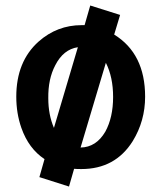

<svg xmlns="http://www.w3.org/2000/svg" viewBox="-20 -603 586 697"><path d="M416 -548.8 394.5 -477.5Q506.8 -408.2 506.8 -252Q506.8 -164.1 461.9 -90.8Q398.4 10.7 275.4 10.7Q257.8 10.7 249 9.8L230.5 74.2L123 40L141.6 -25.4Q84 -63.5 57.6 -138.7Q39.1 -191.4 39.1 -252Q39.1 -379.9 120.1 -452.1Q187.5 -511.7 276.4 -511.7H287.1L307.6 -583ZM262.7 -431.6Q210 -423.8 180.7 -366.2Q154.3 -316.4 155.3 -246.1Q155.3 -186.5 175.8 -138.7ZM390.6 -251Q390.6 -323.2 364.3 -375L272.5 -67.4Q329.1 -68.4 362.3 -125Q390.6 -176.8 390.6 -251Z"/></svg>

Font: Puritan
Style: Bold
Weight: 700
Version: 2.1